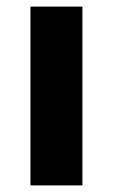

<svg xmlns="http://www.w3.org/2000/svg" viewBox="-20 -560 341 580"><path d="M229 -540V0H72V-540Z"/></svg>

Font: Pathway Extreme 72pt
Style: Bold
Weight: 700
Designer: Eduardo Rodriguez Tunni
Foundry: Eduardo Rodriguez Tunni
Version: Version 1.001;gftools[0.9.26]